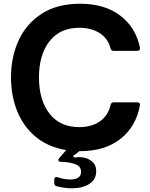

<svg xmlns="http://www.w3.org/2000/svg" viewBox="-20 -797 807 1030"><path d="M716 -248Q724 -248 728 -244Q732 -240 731 -233Q710 -118 626.5 -52Q543 14 409 14H405Q390 28 372 39L378 48Q396 46 404 46Q433 46 453 56Q475 66 485.5 82Q496 98 496 122Q496 166 459.5 189.5Q423 213 365 213Q324 213 284 202Q271 199 271 184V166Q271 158 276 154.5Q281 151 289 154Q326 166 358 166Q385 166 400 155.5Q415 145 415 125Q415 97 387 85Q359 73 307 71Q293 71 293 61Q293 58 298 51L335 8Q237 -8 170.5 -64Q104 -120 71.5 -202.5Q39 -285 39 -382Q39 -491 80 -580.5Q121 -670 204 -723.5Q287 -777 409 -777Q542 -777 625.5 -713Q709 -649 731 -541V-539Q731 -524 716 -524H590Q576 -524 573 -538Q559 -591 514.5 -619.5Q470 -648 405 -648Q302 -648 245.5 -575.5Q189 -503 189 -382Q189 -260 245.5 -187.5Q302 -115 405 -115Q470 -115 514.5 -145Q559 -175 573 -233Q576 -248 590 -248Z"/></svg>

Font: Open Sauce Two
Style: Bold
Weight: 700
Designer: Alfredo Marco Pradil
Foundry: Creative Sauce Fz LLC
Version: Version 1.477